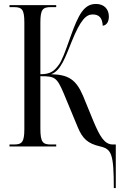

<svg xmlns="http://www.w3.org/2000/svg" viewBox="-20 -740 615 970"><path d="M555 210H565V-10H550C506 -10 483 -56 454 -123L399 -257C364 -338 326 -363 238 -365C288 -382 311 -454 343 -532C387 -640 415 -667 448 -667C482 -667 497 -648 499 -610C518 -612 530 -630 530 -656C530 -692 508 -720 465 -720C405 -720 377 -669 336 -554C310 -480 293 -433 276 -411C254 -382 236 -365 184 -365V-627C184 -694 197 -704 238 -704H264V-714H28V-704H49C90 -704 103 -694 103 -627V-88C103 -20 90 -10 49 -10H28V0H264V-10H238C197 -10 184 -20 184 -90V-355C257 -355 267 -350 302 -268L373 -97C397 -40 422 -15 487 0C543 13 555 37 555 210Z"/></svg>

Font: Noto Serif Display ExtraCondensed
Style: Regular
Weight: 400
Width: 2
Designer: Monotype Design Team
Foundry: Monotype Imaging Inc.
Version: Version 2.009